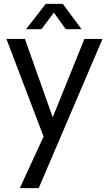

<svg xmlns="http://www.w3.org/2000/svg" viewBox="-20 -720 552 987"><path d="M82 247 204 -18 13 -520H108L251 -117L414 -520H507L179 247ZM114 -570 215 -700H303L399 -570H318L257 -655L193 -570Z"/></svg>

Font: Hedvig Letters Sans
Style: Regular
Weight: 400
Designer: Alexander Örn & Tor Weibull
Foundry: Kanon Foundry
Version: Version 1.000; ttfautohint (v1.8.4.7-5d5b)